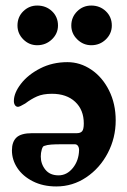

<svg xmlns="http://www.w3.org/2000/svg" viewBox="-20 -657 459 692"><path d="M23 0ZM23 -115Q23 -146 39.5 -161.5Q56 -177 96 -177H257Q270 -177 276 -184Q282 -191 282 -212Q282 -261 251 -290Q220 -319 167 -319Q135 -319 113.5 -309.5Q92 -300 71 -284Q51 -272 45 -272Q38 -272 34 -278Q30 -284 30 -293Q30 -322 55.5 -355Q81 -388 125 -410.5Q169 -433 223 -433Q269 -433 309 -406Q349 -379 373 -331Q397 -283 397 -223Q397 -160 368.5 -105.5Q340 -51 291 -18Q242 15 183 15Q135 15 98.5 -3.5Q62 -22 42.5 -51.5Q23 -81 23 -115ZM265 -116Q265 -125 261 -131Q257 -137 250 -137H198Q180 -137 165 -136Q150 -135 139 -131Q134 -130 130.5 -118Q127 -106 127 -93Q127 -66 143.5 -45.5Q160 -25 191 -25Q221 -25 242.5 -51.5Q264 -78 265 -116ZM43 -565Q43 -596 64 -616.5Q85 -637 114 -637Q146 -637 167.5 -616.5Q189 -596 189 -565Q189 -536 167 -515Q145 -494 114 -494Q85 -494 64 -515Q43 -536 43 -565ZM237 -565Q237 -595 258 -616Q279 -637 309 -637Q340 -637 361.5 -616.5Q383 -596 383 -565Q383 -536 361.5 -515Q340 -494 309 -494Q280 -494 258.5 -515Q237 -536 237 -565Z"/></svg>

Font: EB Garamond
Style: Bold
Weight: 700
Designer: Georg Duffner and Octavio Pardo
Foundry: Georg Duffner
Version: Version 1.000; ttfautohint (v1.6)